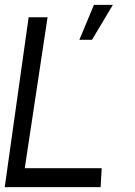

<svg xmlns="http://www.w3.org/2000/svg" viewBox="-30 -771 556 791"><path d="M-10.5 0 88 -700H166L72 -78H389L384.5 0ZM297 -607 357 -751H435L349 -607Z"/></svg>

Font: Urbanist
Style: Italic
Weight: 400
Italic angle: -8°
Designer: Corey Hu
Foundry: Corey Hu
Version: Version 1.330; ttfautohint (v1.8.4.7-5d5b)